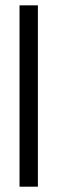

<svg xmlns="http://www.w3.org/2000/svg" viewBox="-20 -705 212 715"><path d="M121.1 -9.8H52.7V-685.1H121.1Z"/></svg>

Font: Kawthoolei
Style: Regular
Weight: 400
Designer: Moe Zed
Foundry: Moe Zed
Version: Version 1.000;July 10, 2024;FontCreator 14.0.0.2901 32-bit